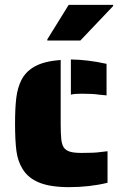

<svg xmlns="http://www.w3.org/2000/svg" viewBox="-20 -763 505 791"><path d="M388 -373Q363 -377 316 -377Q285 -377 272 -373V-518Q343 -517 419 -500V-370ZM73 -67Q53 -99 47.5 -142Q42 -185 42 -254Q42 -317 47 -359Q52 -401 68 -433Q87 -470 125.5 -490.5Q164 -511 230 -516V-255Q230 -211 232.5 -189Q235 -167 243 -155Q252 -143 268.5 -138Q285 -133 316 -133Q369 -133 389 -136L423 -140V-10Q349 8 265 8Q187 8 141 -11Q95 -30 73 -67ZM175 -601 263 -743H446V-738L311 -596H175Z"/></svg>

Font: Saira Stencil
Style: Regular
Weight: 400
Designer: Hector Gatti with collaboration of the Omnibus-Type team
Foundry: Omnibus-Type
Version: Version 1.003